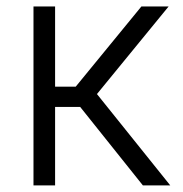

<svg xmlns="http://www.w3.org/2000/svg" viewBox="-20 -562 555 582"><path d="M81.5 0V-542.5H147V-299.3H209.5L408.7 -542.5H491.2L273.9 -276.9L496.1 0H413.1L223.1 -237.8H147V0Z"/></svg>

Font: Inter 16pt Light
Style: Regular
Weight: 300
Version: Version 4.001;git-66647c0bb